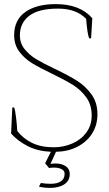

<svg xmlns="http://www.w3.org/2000/svg" viewBox="-20 -730 530 936"><path d="M253 10 226 69Q234 67 251 67Q280 67 300 80Q320 93 320 118Q320 151 293.5 168.5Q267 186 224 186Q197 186 170 180L179 162Q202 166 227 166Q259 166 277 154Q295 142 295 117Q295 102 280 94.5Q265 87 244 87Q233 87 219 89L200 66L228 10Q163 7 114.5 -18Q66 -43 34 -79L40 -206H49Q54 -194 58.5 -155.5Q63 -117 64 -92Q92 -55 136 -33.5Q180 -12 242 -12Q290 -12 332.5 -30.5Q375 -49 401 -84Q427 -119 427 -167Q427 -219 400.5 -255.5Q374 -292 335.5 -316Q297 -340 233 -371Q172 -400 135.5 -422.5Q99 -445 74 -478.5Q49 -512 49 -558Q49 -633 103.5 -671.5Q158 -710 252 -710Q370 -710 430 -641L424 -543H415Q406 -561 400 -638Q352 -688 263 -688Q168 -688 122.5 -653Q77 -618 77 -558Q77 -519 100 -490.5Q123 -462 156 -442Q189 -422 248 -394Q315 -362 356 -336Q397 -310 426 -270Q455 -230 455 -173Q455 -120 429 -79Q403 -38 357 -14.5Q311 9 253 10Z"/></svg>

Font: Trirong Thin
Style: Regular
Weight: 250
Designer: Katatrad Team
Foundry: CadsonDemak
Version: Version 1.001